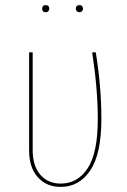

<svg xmlns="http://www.w3.org/2000/svg" viewBox="-20 -723 498 752"><path d="M377 -257Q377 -120 333.5 -55.5Q290 9 218 9Q162 9 128 -29Q94 -67 94 -134V-518H108V-135Q108 -73 138 -38.5Q168 -4 218 -4Q284 -4 323.5 -64Q363 -124 363 -257Q363 -374 341 -518H355Q377 -386 377 -257ZM173 -689Q173 -683 169 -679Q165 -675 158 -675Q152 -675 148.5 -679Q145 -683 145 -689Q145 -695 148.5 -699Q152 -703 158 -703Q173 -703 173 -689ZM305 -689Q305 -683 301 -679Q297 -675 291 -675Q285 -675 281 -679Q277 -683 277 -689Q277 -695 280.5 -699Q284 -703 291 -703Q298 -703 301.5 -699Q305 -695 305 -689Z"/></svg>

Font: Fira Sans Compressed Hair
Style: Regular
Weight: 100
Width: 1
Designer: bBox Type GmbH & Carrois Corporate GbR & Edenspiekermann AG
Foundry: bBox Type GmbH & Carrois Corporate GbR & Edenspiekermann AG
Version: Version 4.301